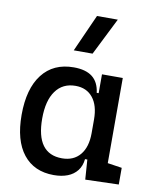

<svg xmlns="http://www.w3.org/2000/svg" viewBox="-89 -863 763 941"><g transform="rotate(10 293.0 -392.5)"><path d="M243.2 9.8Q145 9.8 91.1 -58.3Q37.1 -126.5 37.1 -253.9Q37.1 -384.3 92.5 -455.8Q147.9 -527.3 249 -527.3Q309.1 -527.3 341.8 -501.7Q374.5 -476.1 380.9 -423.8H420.9L390.6 -293Q390.6 -362.3 359.6 -400.9Q328.6 -439.5 273.4 -439.5Q209.5 -439.5 174.6 -391.1Q139.6 -342.8 139.6 -253.9Q139.6 -78.1 268.6 -78.1Q326.2 -78.1 358.4 -116.7Q390.6 -155.3 390.6 -224.6V-252L425.8 -93.8H380.9Q377.4 -59.6 359.4 -36.4Q341.3 -13.2 311.8 -1.7Q282.2 9.8 243.2 9.8ZM399.4 4.9 390.6 -119.1V-239.3L494.1 -210V-93.8L565.4 -83V0ZM390.6 -146.5V-517.6H494.1V-175.8ZM233.9 -609.4 316.9 -794.9H420.4L327.6 -609.4Z"/></g></svg>

Font: Cascadia Code PL
Style: Regular
Weight: 400
Monospace: yes
Designer: Aaron Bell
Foundry: Saja Typeworks
Version: Version 2102.003